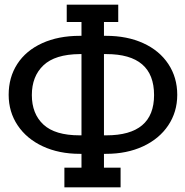

<svg xmlns="http://www.w3.org/2000/svg" viewBox="-20 -800 792 820"><path d="M424 -143V-84H495V0H255V-84H328V-143H321Q232 -143 163 -175Q94 -207 55.5 -264.5Q17 -322 17 -395Q17 -470 54 -527Q91 -584 160 -615.5Q229 -647 321 -647H328V-706H265V-780H485V-706H424V-647H433Q523 -647 592 -615.5Q661 -584 699 -526.5Q737 -469 737 -395Q737 -322 698.5 -264.5Q660 -207 591 -175Q522 -143 433 -143ZM328 -222V-569H320Q215 -568 165.5 -521Q116 -474 116 -394Q116 -314 165.5 -268Q215 -222 320 -222ZM424 -569V-222H434Q638 -222 638 -394Q638 -569 434 -569Z"/></svg>

Font: Arvo
Style: Regular
Weight: 400
Designer: Anton Koovit (Cyrillic Expansion: Cyreal)
Foundry: Anton Koovit, Yassin Baggar
Version: Version 3.000